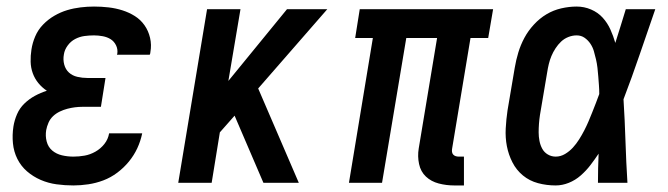

<svg xmlns="http://www.w3.org/2000/svg" viewBox="-20 -558 2040 586"><path d="M204 8Q178 8 152.5 4.5Q127 1 104 -9Q81 -19 62.5 -35Q44 -51 33 -73Q22 -95 19.5 -120.5Q17 -146 21 -172Q24 -191 32 -209.5Q40 -228 54.5 -242Q69 -256 86.5 -265.5Q104 -275 123 -281Q108 -291 97 -304.5Q86 -318 80 -334.5Q74 -351 73.5 -369.5Q73 -388 76 -407Q79 -427 87.5 -447Q96 -467 111.5 -483Q127 -499 146 -510Q165 -521 185 -527Q205 -533 226 -535.5Q247 -538 267 -538Q289 -538 311 -535.5Q333 -533 353.5 -526.5Q374 -520 391.5 -509Q409 -498 421 -481Q433 -464 438 -442.5Q443 -421 439 -399Q439 -397 438.5 -395Q438 -393 437 -391H337Q337 -392 337.5 -393Q338 -394 338 -394Q340 -408 334 -420Q328 -432 317.5 -438.5Q307 -445 293.5 -447.5Q280 -450 267 -450Q252 -450 237.5 -448Q223 -446 209.5 -439Q196 -432 186.5 -419Q177 -406 175 -392Q172 -376 176 -361Q180 -346 190.5 -336.5Q201 -327 216 -323.5Q231 -320 247 -320H302L288 -232H232Q220 -232 208.5 -230.5Q197 -229 185.5 -226Q174 -223 162.5 -217.5Q151 -212 142 -203.5Q133 -195 128 -183.5Q123 -172 121 -161Q118 -143 122.5 -126Q127 -109 139.5 -98.5Q152 -88 169 -84Q186 -80 204 -80Q221 -80 238 -83Q255 -86 271 -95Q287 -104 298.5 -118.5Q310 -133 313 -151H414Q409 -127 399 -105.5Q389 -84 373.5 -65Q358 -46 338 -31Q318 -16 295.5 -7.5Q273 1 249.5 4.5Q226 8 204 8Z M524 0 612 -530H714L677 -311L856 -530H979L768 -288L892 0H784L696 -205L651 -154L626 0Z M1366 8Q1342 8 1319 2Q1296 -4 1280 -19Q1264 -34 1259 -57.5Q1254 -81 1258 -105L1314 -442H1220L1146 0H1045L1118 -442H1064L1078 -530H1485L1470 -442H1416L1360 -105Q1359 -100 1359.5 -95Q1360 -90 1363 -86.5Q1366 -83 1370.5 -81.5Q1375 -80 1380 -80H1396V8Z M1676 8Q1648 8 1622 1Q1596 -6 1576 -22.5Q1556 -39 1544 -62.5Q1532 -86 1527 -112Q1522 -138 1523.5 -166Q1525 -194 1529 -221L1551 -351Q1555 -375 1562 -398Q1569 -421 1580.5 -442.5Q1592 -464 1609.5 -483Q1627 -502 1648 -514.5Q1669 -527 1693 -532.5Q1717 -538 1740 -538Q1763 -538 1784 -529Q1805 -520 1819.5 -504Q1834 -488 1843 -468Q1852 -448 1858 -427Q1866 -452 1874 -478Q1882 -504 1890 -530H1980Q1956 -461 1932.5 -392Q1909 -323 1883 -255Q1887 -191 1889 -127.5Q1891 -64 1895 0H1805Q1805 -22 1805.5 -44.5Q1806 -67 1807 -89Q1795 -71 1782 -54Q1769 -37 1752.5 -22.5Q1736 -8 1716 0Q1696 8 1676 8ZM1676 -80Q1691 -80 1704.5 -88Q1718 -96 1728.5 -107.5Q1739 -119 1747.5 -132.5Q1756 -146 1763 -159.5Q1770 -173 1776 -187Q1782 -201 1787.5 -215Q1793 -229 1798.5 -243Q1804 -257 1809 -271Q1809 -285 1808 -298Q1807 -311 1806 -324.5Q1805 -338 1803.5 -351Q1802 -364 1799 -377Q1796 -390 1792.5 -402Q1789 -414 1782 -424.5Q1775 -435 1764.5 -442.5Q1754 -450 1740 -450Q1727 -450 1714.5 -445Q1702 -440 1692.5 -431Q1683 -422 1675.5 -410.5Q1668 -399 1663 -387Q1658 -375 1655 -362.5Q1652 -350 1650 -337L1628 -207Q1626 -194 1625 -180.5Q1624 -167 1624 -154Q1624 -141 1626.5 -128Q1629 -115 1635 -104Q1641 -93 1652 -86.5Q1663 -80 1676 -80Z"/></svg>

Font: Iosevka Slab Semibold Oblique
Style: Regular
Weight: 600
Italic angle: -9°
Monospace: yes
Designer: Belleve Invis
Foundry: Belleve Invis
Version: Version 11.1.1; ttfautohint (v1.8.3)